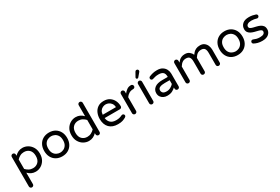

<svg xmlns="http://www.w3.org/2000/svg" viewBox="108 -2106 5421 3713"><g transform="rotate(-30 2818.0 -250.0)"><path d="M124 235Q105 235 92 221.5Q79 208 79 189V-470Q79 -489 92 -502Q105 -515 124 -515Q144 -515 157 -502Q170 -489 170 -470V-444Q205 -480 247 -500Q289 -520 341 -520Q402 -520 457 -489Q512 -458 547.5 -399Q583 -340 583 -255Q583 -170 547.5 -111Q512 -52 457 -21Q402 10 341 10Q289 10 247 -10Q205 -30 170 -66V189Q170 208 157 221.5Q144 235 124 235ZM328 -75Q399 -75 445.5 -121Q492 -167 492 -255Q492 -344 445.5 -389.5Q399 -435 328 -435Q279 -435 239 -413.5Q199 -392 170 -360V-150Q199 -118 239 -96.5Q279 -75 328 -75Z M935 10Q858 10 800 -23.5Q742 -57 710.5 -116.5Q679 -176 679 -255Q679 -334 710.5 -393.5Q742 -453 800 -486.5Q858 -520 935 -520Q1012 -520 1069.5 -486.5Q1127 -453 1159 -393.5Q1191 -334 1191 -255Q1191 -176 1159 -116.5Q1127 -57 1069.5 -23.5Q1012 10 935 10ZM935 -73Q973 -73 1011 -91Q1049 -109 1074.5 -149.5Q1100 -190 1100 -256Q1100 -322 1074.5 -362Q1049 -402 1011 -419.5Q973 -437 935 -437Q897 -437 858.5 -419.5Q820 -402 795 -362Q770 -322 770 -256Q770 -190 795 -149.5Q820 -109 858.5 -91Q897 -73 935 -73Z M1529 10Q1469 10 1413.5 -21Q1358 -52 1322.5 -111Q1287 -170 1287 -255Q1287 -340 1322.5 -399Q1358 -458 1413.5 -489Q1469 -520 1529 -520Q1582 -520 1624 -500Q1666 -480 1700 -444V-689Q1700 -709 1713.5 -722Q1727 -735 1746 -735Q1765 -735 1778 -722Q1791 -709 1791 -689V-40Q1791 -21 1778 -8Q1765 5 1746 5Q1727 5 1713.5 -8Q1700 -21 1700 -40V-66Q1666 -30 1624 -10Q1582 10 1529 10ZM1542 -75Q1591 -75 1631 -96.5Q1671 -118 1700 -150V-360Q1671 -392 1631 -413.5Q1591 -435 1542 -435Q1471 -435 1424.5 -389.5Q1378 -344 1378 -255Q1378 -167 1424.5 -121Q1471 -75 1542 -75Z M2177 10Q2055 10 1986.5 -59.5Q1918 -129 1918 -255Q1918 -323 1943 -383.5Q1968 -444 2021 -482Q2074 -520 2157 -520Q2234 -520 2287 -484.5Q2340 -449 2367.5 -392Q2395 -335 2395 -268Q2395 -249 2382.5 -236Q2370 -223 2349 -223H2010Q2018 -156 2061 -115.5Q2104 -75 2185 -75Q2230 -75 2261 -83.5Q2292 -92 2320 -106Q2328 -110 2338 -110Q2354 -110 2366 -99Q2378 -88 2378 -71Q2378 -59 2370.5 -49.5Q2363 -40 2352 -34Q2319 -15 2280.5 -2.5Q2242 10 2177 10ZM2010 -297H2305Q2302 -349 2278.5 -381Q2255 -413 2222 -428Q2189 -443 2157 -443Q2125 -443 2092 -428Q2059 -413 2036 -381Q2013 -349 2010 -297Z M2560 5Q2541 5 2528 -8Q2515 -21 2515 -40V-469Q2515 -488 2528 -501.5Q2541 -515 2560 -515Q2579 -515 2592.5 -501.5Q2606 -488 2606 -469V-426Q2633 -462 2672 -491Q2711 -520 2763 -520H2768Q2787 -520 2799.5 -507Q2812 -494 2812 -475Q2812 -456 2799 -444Q2786 -432 2766 -432H2761Q2712 -432 2672 -407.5Q2632 -383 2606 -344V-40Q2606 -21 2592.5 -8Q2579 5 2560 5Z M2943 5Q2924 5 2911 -8Q2898 -21 2898 -40V-469Q2898 -489 2911 -502Q2924 -515 2943 -515Q2963 -515 2976 -502Q2989 -489 2989 -469V-40Q2989 -21 2976 -8Q2963 5 2943 5ZM2944 -567Q2932 -567 2924.5 -574.5Q2917 -582 2917 -594Q2917 -600 2920 -605.5Q2923 -611 2924 -613L2975 -703Q2980 -711 2987.5 -716.5Q2995 -722 3008 -722Q3025 -722 3035 -712Q3045 -702 3045 -685Q3045 -671 3035 -660L2966 -578Q2957 -567 2944 -567Z M3277 10Q3234 10 3196.5 -8Q3159 -26 3136.5 -59.5Q3114 -93 3114 -140Q3114 -211 3170.5 -256.5Q3227 -302 3344 -302H3465V-310Q3465 -377 3432 -405.5Q3399 -434 3331 -434Q3289 -434 3257.5 -426.5Q3226 -419 3198 -410Q3190 -408 3185 -408Q3170 -408 3159 -419Q3148 -430 3148 -446Q3148 -473 3174 -484Q3209 -499 3251.5 -509.5Q3294 -520 3347 -520Q3420 -520 3466 -491Q3512 -462 3534 -417Q3556 -372 3556 -323V-40Q3556 -21 3542.5 -8Q3529 5 3510 5Q3491 5 3478 -8Q3465 -21 3465 -40V-66Q3438 -38 3393 -14Q3348 10 3277 10ZM3311 -70Q3358 -70 3399 -93Q3440 -116 3465 -145V-229H3356Q3286 -229 3245.5 -211Q3205 -193 3205 -150Q3205 -118 3227.5 -94Q3250 -70 3311 -70Z M3754 5Q3735 5 3722 -8Q3709 -21 3709 -40V-469Q3709 -488 3722 -501.5Q3735 -515 3754 -515Q3773 -515 3786.5 -501.5Q3800 -488 3800 -469V-428Q3814 -448 3835.5 -469Q3857 -490 3890 -505Q3923 -520 3970 -520Q4030 -520 4068.5 -488Q4107 -456 4123 -417Q4135 -436 4157 -460Q4179 -484 4215.5 -502Q4252 -520 4307 -520Q4366 -520 4403 -490.5Q4440 -461 4457 -417Q4474 -373 4474 -328V-40Q4474 -21 4460.5 -8Q4447 5 4428 5Q4409 5 4396 -8Q4383 -21 4383 -40V-310Q4383 -373 4360.5 -404.5Q4338 -436 4281 -436Q4243 -436 4216 -421.5Q4189 -407 4170 -385Q4151 -363 4137 -340V-40Q4137 -21 4123.5 -8Q4110 5 4091 5Q4072 5 4059 -8Q4046 -21 4046 -40V-310Q4046 -373 4023.5 -404.5Q4001 -436 3944 -436Q3906 -436 3879 -421.5Q3852 -407 3833 -385Q3814 -363 3800 -340V-40Q3800 -21 3786.5 -8Q3773 5 3754 5Z M4852 10Q4775 10 4717 -23.5Q4659 -57 4627.5 -116.5Q4596 -176 4596 -255Q4596 -334 4627.5 -393.5Q4659 -453 4717 -486.5Q4775 -520 4852 -520Q4929 -520 4986.5 -486.5Q5044 -453 5076 -393.5Q5108 -334 5108 -255Q5108 -176 5076 -116.5Q5044 -57 4986.5 -23.5Q4929 10 4852 10ZM4852 -73Q4890 -73 4928 -91Q4966 -109 4991.5 -149.5Q5017 -190 5017 -256Q5017 -322 4991.5 -362Q4966 -402 4928 -419.5Q4890 -437 4852 -437Q4814 -437 4775.5 -419.5Q4737 -402 4712 -362Q4687 -322 4687 -256Q4687 -190 4712 -149.5Q4737 -109 4775.5 -91Q4814 -73 4852 -73Z M5400 10Q5345 10 5300.5 -2Q5256 -14 5218 -35Q5201 -47 5201 -68Q5201 -83 5212 -95.5Q5223 -108 5240 -108Q5249 -108 5258 -104Q5285 -92 5317.5 -83Q5350 -74 5394 -74Q5452 -74 5478.5 -92.5Q5505 -111 5505 -145Q5505 -167 5483.5 -179Q5462 -191 5427.5 -199.5Q5393 -208 5355 -217.5Q5317 -227 5282.5 -243.5Q5248 -260 5226.5 -288.5Q5205 -317 5205 -362Q5205 -430 5254 -475Q5303 -520 5400 -520Q5441 -520 5477.5 -513Q5514 -506 5545 -495Q5559 -491 5566.5 -479.5Q5574 -468 5574 -457Q5574 -441 5562.5 -429Q5551 -417 5534 -417Q5530 -417 5527 -417.5Q5524 -418 5521 -419Q5497 -427 5468.5 -432Q5440 -437 5407 -437Q5352 -437 5322 -417Q5292 -397 5292 -367Q5292 -341 5313.5 -327Q5335 -313 5369.5 -304.5Q5404 -296 5442.5 -287Q5481 -278 5515.5 -261.5Q5550 -245 5571.5 -216Q5593 -187 5593 -138Q5593 -77 5544.5 -33.5Q5496 10 5400 10Z"/></g></svg>

Font: Varela Round
Style: Regular
Weight: 400
Designer: Joe Prince, Avraham Cornfeld
Foundry: Joe Prince, Avraham Cornfeld
Version: Version 3.010; ttfautohint (v1.8.4.7-5d5b)